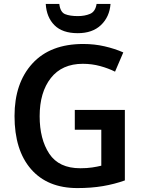

<svg xmlns="http://www.w3.org/2000/svg" viewBox="-20 -948 726 978"><path d="M361 -388V-287H496V-104Q476 -99 449.5 -95Q423 -91 389 -91Q280 -91 231 -165Q182 -239 182 -356Q182 -478 239 -550.5Q296 -623 402 -623Q448 -623 490 -611.5Q532 -600 566 -583L608 -681Q565 -700 513 -712Q461 -724 404 -724Q236 -724 145 -624.5Q54 -525 54 -357Q54 -183 138 -86.5Q222 10 374 10Q445 10 504 0Q563 -10 616 -29V-388ZM543 -928H472Q466 -889 439 -877.5Q412 -866 377 -866Q336 -866 311.5 -876Q287 -886 282 -928H213Q217 -860 257.5 -819.5Q298 -779 376 -779Q451 -779 494.5 -820.5Q538 -862 543 -928Z"/></svg>

Font: Noto Sans Display Medium
Style: Regular
Weight: 500
Designer: Monotype Design Team
Foundry: Monotype Imaging Inc.
Version: Version 1.900